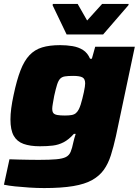

<svg xmlns="http://www.w3.org/2000/svg" viewBox="-28 -747 711 974"><path d="M196 207Q160 207 121 204.5Q82 202 48.5 198.5Q15 195 -8 190L20 61Q43 62 68 62.5Q93 63 118.5 63.5Q144 64 168 64Q225 64 257.5 61Q290 58 306.5 49.5Q323 41 330.5 23Q338 5 344 -25Q346 -34 349 -45Q352 -56 356 -68H347Q321 -39 295 -25.5Q269 -12 240 -8.5Q211 -5 174 -5Q125 -5 91.5 -17Q58 -29 41.5 -58.5Q25 -88 25 -141Q25 -167 29 -197.5Q33 -228 41 -265Q57 -341 76 -390Q95 -439 121.5 -467Q148 -495 185.5 -506.5Q223 -518 277 -518Q310 -518 340 -513Q370 -508 393 -493.5Q416 -479 429 -449H438L455 -510H656L560 -56Q548 -2 534.5 40.5Q521 83 499 114Q477 145 440 166Q403 187 343.5 197Q284 207 196 207ZM301 -161Q322 -161 335.5 -163.5Q349 -166 357.5 -173.5Q366 -181 372 -193Q377 -203 381.5 -217Q386 -231 390 -247.5Q394 -264 397.5 -279.5Q401 -295 402.5 -307Q404 -319 404 -324Q404 -347 390 -354.5Q376 -362 343 -362Q317 -362 301.5 -359.5Q286 -357 277 -347.5Q268 -338 261.5 -317.5Q255 -297 247 -261Q243 -239 240 -221.5Q237 -204 237 -196Q237 -180 243 -173Q249 -166 263.5 -163.5Q278 -161 301 -161ZM310 -572 239 -720 240 -727H366L414 -643L490 -727H625L623 -720L495 -572Z"/></svg>

Font: Saira Expanded ExtraBold
Style: Italic
Weight: 800
Width: 7
Italic angle: -12°
Designer: Hector Gatti with collaboration of the Omnibus-Type team
Foundry: Omnibus-Type
Version: Version 1.101